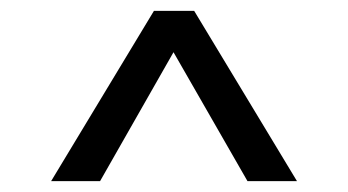

<svg xmlns="http://www.w3.org/2000/svg" viewBox="-20 -860 640 353"><path d="M337 -840H263L74 -527H164L299 -764L435 -527H526Z"/></svg>

Font: FiraMono Nerd Font
Style: Regular
Weight: 400
Designer: Carrois Corporate & Edenspiekermann AG
Foundry: Carrois Corporate GbR & Edenspiekermann AG
Version: Version 003.206;Nerd Fonts 3.3.0